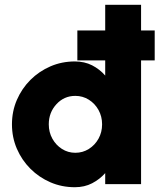

<svg xmlns="http://www.w3.org/2000/svg" viewBox="-20 -770 670 803"><path d="M420 -750H570V0H420V-46Q397 -20 365.2 -3.5Q333.5 13 293 13Q238.5 13 191 -7.5Q143.5 -28 107.2 -64.2Q71 -100.5 50.5 -148Q30 -195.5 30 -250Q30 -304.5 50.5 -352Q71 -399.5 107.2 -435.8Q143.5 -472 191 -492.5Q238.5 -513 293 -513Q333.5 -513 365.2 -496.8Q397 -480.5 420 -454ZM295 -131Q326 -131 351.5 -147Q377 -163 392 -190Q407 -217 407 -250Q407 -283 392 -310Q377 -337 351.5 -353Q326 -369 295 -369Q248 -369 216 -334.2Q184 -299.5 184 -250Q184 -217 199 -190Q214 -163 239.2 -147Q264.5 -131 295 -131ZM303.5 -517.5V-642.5H627V-517.5Z"/></svg>

Font: Urbanist Black
Style: Regular
Weight: 900
Designer: Corey Hu
Foundry: Corey Hu
Version: Version 1.330; ttfautohint (v1.8.4.7-5d5b)